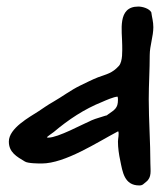

<svg xmlns="http://www.w3.org/2000/svg" viewBox="-20 -639 489 586"><path d="M405 -73C416 -73 418 -78 426 -84C444 -98 439 -119 439 -140C439 -205 434 -271 434 -336C434 -381 437 -426 437 -471C437 -499 448 -528 448 -556C448 -573 444 -585 442 -600V-601C436 -613 415 -619 402 -619C337 -619 353 -544 353 -501C353 -485 355 -452 343 -438C322 -415 306 -413 279 -403C261 -396 242 -386 225 -378C196 -364 170 -344 142 -328C126 -319 112 -309 97 -299C71 -282 7 -248 7 -207C7 -174 31 -161 56 -146C65 -140 100 -140 107 -140C179 -140 277 -205 340 -238H341C344 -230 340 -216 340 -207C340 -188 343 -167 347 -149C354 -115 359 -73 405 -73ZM123 -220C124 -222 140 -233 144 -236C189 -274 237 -306 292 -328C301 -332 328 -344 339 -344C340 -341 340 -337 340 -334C340 -309 330 -304 310 -290C308 -288 305 -286 302 -286C288 -281 274 -278 260 -272C230 -259 157 -219 128 -219C126 -219 124 -219 123 -220Z"/></svg>

Font: ChillLongCangKaiShu Bold
Style: Regular
Weight: 700
Version: Version 3.500;Glyphs 3.1.1 (3135)